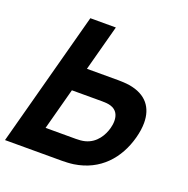

<svg xmlns="http://www.w3.org/2000/svg" viewBox="-155 -841 942 962"><g transform="rotate(20 316.0 -360.0)"><path d="M-27.5 0H276.5C290.5 0 317.8 -1 337.6 -4C472 -24 553.9 -117 586.3 -238C594 -266.7 598 -293.8 598 -318.8C598 -399 556.6 -456.7 463 -472C444.8 -475 417.1 -476 404.1 -476H236.1L301.5 -720H165.5ZM142.6 -127 202.1 -349H364.1C378.1 -349 395.8 -348 408.7 -344C443.8 -333.7 454.8 -305.8 454.8 -276.7C454.8 -263.5 452.6 -250.1 449.3 -238C438.9 -199 410.9 -147 351.9 -132C336.8 -128 318.6 -127 304.6 -127Z"/></g></svg>

Font: Manrope
Style: ExtraBoldItalic
Weight: 800
Italic angle: -15°
Designer: Mikhail Sharanda
Foundry: Mikhail Sharanda
Version: Version 4.502;hotconv 1.0.109;makeotfexe 2.5.65596